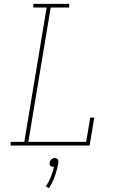

<svg xmlns="http://www.w3.org/2000/svg" viewBox="-20 -755 640 996"><path d="M35 0V-19H106L222 -716H153V-735H339V-716H243L127 -19H427L448 -145H469L445 0ZM234 221 218 212Q234 188 244 162.5Q254 137 260 110Q259 110 258 110Q257 110 256 110Q252 110 247.5 109Q243 108 240.5 104.5Q238 101 237.5 96.5Q237 92 238 88Q238 83 240.5 79Q243 75 246.5 71.5Q250 68 254.5 66.5Q259 65 264 65Q268 65 272.5 66.5Q277 68 279.5 71.5Q282 75 282.5 79Q283 83 283 88Q277 123 265.5 156.5Q254 190 234 221Z"/></svg>

Font: Iosevka Curly Slab ThEx
Style: Italic
Weight: 100
Width: 7
Italic angle: -9°
Monospace: yes
Designer: Belleve Invis
Foundry: Belleve Invis
Version: Version 11.1.0; ttfautohint (v1.8.3)